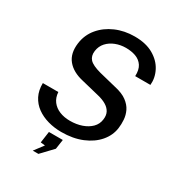

<svg xmlns="http://www.w3.org/2000/svg" viewBox="-215 -863 1095 1192"><g transform="rotate(30 332.0 -267.0)"><path d="M299 10Q249 10 203.2 -2.8Q157.5 -15.5 122.2 -41Q87 -66.5 67.2 -105.2Q47.5 -144 48.5 -196H159.5Q162 -157 182.2 -130.5Q202.5 -104 235.8 -90.5Q269 -77 311 -77Q356.5 -77 394.8 -90.2Q433 -103.5 457.8 -128.2Q482.5 -153 487 -188Q491.5 -219.5 479.8 -241.5Q468 -263.5 443.2 -278.2Q418.5 -293 382.5 -301.5L256 -332.5Q180 -349.5 142 -395.8Q104 -442 114 -518.5Q122.5 -582.5 162.5 -630.5Q202.5 -678.5 264 -705.2Q325.5 -732 399 -732Q479.5 -732 533 -701.2Q586.5 -670.5 612 -621.8Q637.5 -573 632.5 -520H523.5Q525.5 -566 507.8 -593Q490 -620 458.5 -631.8Q427 -643.5 387 -643.5Q348.5 -643.5 314 -630.2Q279.5 -617 256.2 -591.5Q233 -566 228 -529.5Q223 -492.5 243.8 -469.5Q264.5 -446.5 326 -430L449.5 -399.5Q504 -387.5 535.2 -364.2Q566.5 -341 580.8 -311.5Q595 -282 597.2 -250.2Q599.5 -218.5 595.5 -189.5Q588 -133.5 549.2 -88.2Q510.5 -43 446.5 -16.5Q382.5 10 299 10ZM204 198.5 253.5 133 221.5 129.5 233 48H332.5L322.5 116.5L244.5 198.5Z"/></g></svg>

Font: Public Sans Thin Medium
Style: Italic
Weight: 500
Italic angle: -8°
Version: Version 2.001